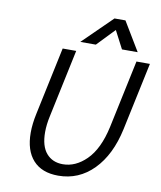

<svg xmlns="http://www.w3.org/2000/svg" viewBox="-100 -1012 925 1105"><g transform="rotate(10 362.5 -459.5)"><path d="M646 -710.9H724.6L640.6 -314.9Q607.4 -160.2 521.7 -73Q436 14.2 315.9 14.2Q219.7 14.2 168.7 -42.2Q117.7 -98.6 117.7 -202.6Q117.7 -253.9 130.9 -314.9L214.8 -710.9H293.9L210 -314.9Q198.7 -263.7 198.7 -219.7Q198.7 -137.7 234.4 -96.4Q270 -55.2 330.6 -55.2Q404.8 -55.2 467.3 -116.7Q533.2 -181.6 562 -314.9ZM643.6 -765.1H551.8L497.6 -869.1L398.9 -766.1H308.1L478.5 -933.1H542.5Z"/></g></svg>

Font: Tuffy
Style: Italic
Weight: 400
Italic angle: -12°
Designer: Thatcher Ulrich, Karoly Barta and Michael Everson
Version: Version 001.271